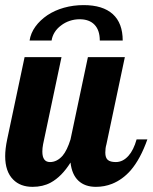

<svg xmlns="http://www.w3.org/2000/svg" viewBox="-28 -723 595 749"><path d="M156.7 -663.6Q185.1 -682.6 221.7 -692.9Q258.3 -703.1 298.3 -703.1Q373 -703.1 411.9 -668Q450.7 -632.8 450.7 -564.9H361.3Q361.3 -605 340.8 -626.5Q320.3 -647.9 282.7 -647.9Q262.7 -647.9 243.9 -641.6Q225.1 -635.3 210 -623.5Q194.8 -612.3 185.3 -597.2Q175.8 -582 173.3 -564.9H87.4Q91.8 -593.8 109.9 -618.9Q127.9 -644 156.7 -663.6ZM23.4 -22.5Q-7.8 -53.7 -7.8 -113.8Q-7.8 -142.1 0 -179.2L67.9 -500H211.9L140.1 -160.2Q137.2 -145 137.2 -131.8Q137.2 -90.8 167 -90.8Q194.3 -90.8 216.3 -115.7Q233.9 -136.7 247.1 -179.2L314.9 -500H459L387.2 -160.2Q382.8 -145.5 382.8 -127.9Q382.8 -107.4 392.6 -99.1Q402.3 -90.8 423.8 -90.8Q451.7 -90.8 473.6 -115.7Q493.2 -137.7 504.9 -179.2H546.9Q520 -103 481.9 -58.6Q449.7 -22 409.2 -5.9Q379.4 5.9 346.2 5.9Q303.2 5.9 277.8 -18.1Q252.4 -42 247.1 -88.9Q212.9 -34.2 169.9 -10.7Q139.2 5.9 99.1 5.9Q51.3 5.9 23.4 -22.5Z"/></svg>

Font: Pattaya
Style: Regular
Weight: 400
Designer: Pablo Impallari / Thai characters Designed by Thanarat Vachiruckul and Suppakit Chalermlarp
Foundry: Pablo Impallari
Version: Version 2.001